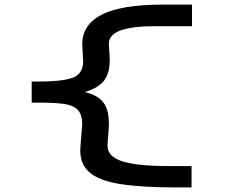

<svg xmlns="http://www.w3.org/2000/svg" viewBox="-20 -721 1040 836"><path d="M742 95Q598 95 504.5 80.5Q411 66 368 28Q325 -10 330 -80L338 -180Q338 -224 317 -244Q296 -264 255.5 -269Q215 -274 158 -274H118V-366H156Q248 -366 295 -382Q342 -398 342 -455L338 -527Q338 -614 423.5 -657.5Q509 -701 690 -701H816V-607H652Q559 -607 506.5 -589Q454 -571 454 -530L458 -460Q458 -405 434.5 -372Q411 -339 349 -320Q409 -306 432.5 -271.5Q456 -237 454 -173L448 -89Q447 -39 513 -18.5Q579 2 712 2H814V95Z"/></svg>

Font: Inconsolata UltraExpanded SemiBold
Style: Regular
Weight: 600
Width: 9
Monospace: yes
Designer: Raph Levien, Cyreal, Brenton Simpson
Foundry: Raph Levien, Cyreal, Google
Version: Version 3.001; ttfautohint (v1.8.2.53-6de2)